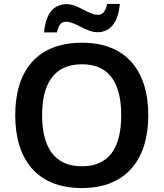

<svg xmlns="http://www.w3.org/2000/svg" viewBox="-20 -941 827 971"><path d="M203 -777H268C276 -817 291 -831 315 -831C361 -831 416 -778 473 -778C537 -778 578 -827 586 -921H522C513 -880 498 -866 474 -866C429 -866 373 -920 318 -920C251 -920 211 -872 203 -777ZM730 -358C730 -580 620 -725 395 -725C164 -725 57 -579 57 -359C57 -137 164 10 394 10C620 10 730 -137 730 -358ZM193 -358C193 -519 254 -616 395 -616C534 -616 593 -519 593 -358C593 -197 534 -100 394 -100C255 -100 193 -197 193 -358Z"/></svg>

Font: Noto Sans Myanmar UI SemiBold
Style: Regular
Weight: 600
Designer: Monotype Design Team
Foundry: Monotype Imaging Inc.
Version: Version 2.103